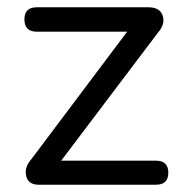

<svg xmlns="http://www.w3.org/2000/svg" viewBox="-20 -507 505 527"><path d="M86 0Q58 0 52 -23.5Q46 -47 66 -70L329 -420H81Q47 -420 47 -454Q47 -487 81 -487H387Q419 -487 426.5 -464Q434 -441 414 -418L148 -66H408Q442 -66 442 -33Q442 0 408 0Z"/></svg>

Font: Chiron GoRound TC N
Style: Regular
Weight: 350
Designer: Ryoko NISHIZUKA 西塚涼子 (kana, bopomofo & ideographs); Paul D. Hunt (Latin, Greek & Cyrillic); Sandoll Communications 산돌커뮤니
Foundry: Adobe
Version: Version 1.000;hotconv 1.1.1;makeotfexe 2.6.0